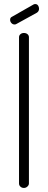

<svg xmlns="http://www.w3.org/2000/svg" viewBox="-20 -929 237 949"><path d="M52 -808Q43 -808 36.5 -815Q30 -822 30 -831Q30 -842 39 -846L146 -907Q150 -909 154 -909Q163 -909 168 -902Q173 -895 173 -886Q173 -873 162 -866L62 -811Q58 -808 52 -808ZM123 -745V-22Q123 -14 115.5 -7Q108 0 98 0Q88 0 81 -6.5Q74 -13 74 -22V-745Q74 -754 81 -760Q88 -766 98 -766Q109 -766 116 -760Q123 -754 123 -745Z"/></svg>

Font: Dosis
Style: Regular
Weight: 400
Designer: Edgar Tolentino, Pablo Impallari, Igino Marini
Foundry: Edgar Tolentino, Pablo Impallari, Igino Marini
Version: Version 1.007;Glyphs 3.1.1 (3134)